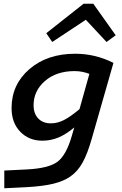

<svg xmlns="http://www.w3.org/2000/svg" viewBox="-20 -770 654 1029"><path d="M365 -42 378 -87Q334 -50 293 -33Q252 -16 207 -16Q135 -16 88.5 -64Q42 -112 42 -191Q42 -317 137.5 -399.5Q233 -482 383 -482Q436 -482 487 -470Q538 -458 588 -433L473 -31Q449 54 422.5 101.5Q396 149 357 176Q321 201 266.5 214.5Q212 228 124 233L3 239V144L125 138Q241 132 288 97Q335 62 365 -42ZM380 -389Q282 -389 221 -336Q160 -283 160 -206Q160 -161 185 -135Q210 -109 253 -109Q288 -109 322.5 -126.5Q357 -144 406 -185L459 -374Q441 -381 421 -385Q401 -389 380 -389ZM260 -545 228 -592 428 -750H480L600 -581L551 -545L440 -664Z"/></svg>

Font: Intel One Mono Medium
Style: Italic
Weight: 500
Italic angle: -16°
Monospace: yes
Designer: Fred Shallcrass
Foundry: Frere-Jones Type LLC
Version: Version 1.400;hotconv 1.1.0;makeotfexe 2.6.0;FJTRelease1.4